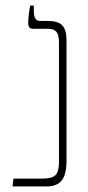

<svg xmlns="http://www.w3.org/2000/svg" viewBox="-20 -667 315 687"><path d="M28 -28H134Q167 -28 179 -41Q191 -54 191 -86V-516Q191 -543 181.5 -553.5Q172 -564 151 -564H100Q89 -564 85 -569Q81 -574 81 -585Q81 -609 88 -647H101V-627Q101 -592 123 -592H153Q188 -592 203 -576Q218 -560 218 -523V-92Q218 -42 200.5 -21Q183 0 148 0H25Z"/></svg>

Font: Noto Serif Hebrew NarrowThin
Style: Regular
Weight: 250
Width: 4
Designer: Monotype Design Team
Foundry: Monotype Imaging Inc.
Version: Version 1.000